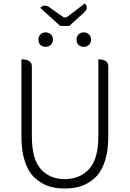

<svg xmlns="http://www.w3.org/2000/svg" viewBox="-20 -1070 745 1103"><path d="M257 -1Q215 -16 179 -49Q143 -82 123 -142Q103 -202 103 -285V-729Q163 -729 163 -689V-288Q163 -155 215 -98Q267 -41 352 -41Q438 -41 491 -98Q545 -155 545 -288V-729Q602 -729 602 -689V-285Q602 -202 582 -142Q562 -82 526 -49Q490 -16 447 -1Q404 13 352 13Q300 13 257 -1ZM326 -921 211 -1025Q236 -1050 267 -1026L339 -975Q354 -964 369 -975L467 -1050Q492 -1025 463 -998L378 -921ZM212 -812Q201 -823 201 -842Q201 -861 212 -872Q224 -884 242 -884Q260 -884 272 -872Q284 -861 284 -842Q284 -824 272 -812Q260 -801 242 -801Q224 -801 212 -812ZM431 -812Q420 -823 420 -842Q420 -861 431 -872Q443 -884 461 -884Q479 -884 491 -872Q503 -861 503 -842Q503 -824 491 -812Q479 -801 461 -801Q443 -801 431 -812Z"/></svg>

Font: Swei Half Moon CJK SC
Style: Light
Weight: 300
Version: Version 2.071